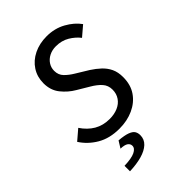

<svg xmlns="http://www.w3.org/2000/svg" viewBox="-258 -776 1115 1115"><g transform="rotate(-45 300.0 -218.5)"><path d="M262 12Q182 12 125 -21.5Q68 -55 34 -108L96 -161Q126 -116 167 -92Q208 -68 262 -68Q300 -68 330 -81Q360 -94 377 -119Q394 -144 394 -177Q394 -212 372.5 -236Q351 -260 315 -281L243 -324Q200 -349 168 -389Q136 -429 136 -487Q136 -539 162.5 -580Q189 -621 236 -644Q283 -667 342 -667Q407 -667 459.5 -638Q512 -609 542 -567L481 -515Q458 -545 422 -566.5Q386 -588 339 -588Q308 -588 283.5 -575.5Q259 -563 245 -541.5Q231 -520 231 -494Q231 -460 252.5 -438Q274 -416 304 -398L381 -351Q412 -331 436.5 -308Q461 -285 475 -255.5Q489 -226 489 -185Q489 -122 459 -78.5Q429 -35 377.5 -11.5Q326 12 262 12ZM130 230V185Q190 183 217.5 169.5Q245 156 245 135Q245 119 231 109Q217 99 184 98L210 56Q256 60 280 69Q304 78 312.5 91.5Q321 105 321 124Q321 158 296.5 181Q272 204 229 216Q186 228 130 230Z"/></g></svg>

Font: Source Code Pro ExtraLight Medium
Style: Italic
Weight: 500
Italic angle: -11°
Monospace: yes
Version: Version 1.016;hotconv 1.0.116;makeotfexe 2.5.65601